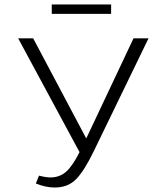

<svg xmlns="http://www.w3.org/2000/svg" viewBox="-20 -829 724 857"><path d="M476 -809V-767H211V-809ZM576 -658H643L399 -155Q356 -66 319.5 -29Q283 8 224 8Q184 8 140 -10L154 -45Q185 -37 205 -37Q246 -37 275 -62.5Q304 -88 335 -150L61 -658H128L365 -211Z"/></svg>

Font: EauTestSC Semilight
Style: Regular
Weight: 300
Designer: Christian Thalmann (Catharsis Fonts)
Version: Version 0.001;PS 000.001;hotconv 1.0.88;makeotf.lib2.5.64775